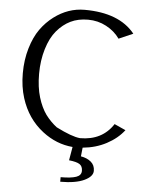

<svg xmlns="http://www.w3.org/2000/svg" viewBox="-60 -758 770 1003"><g transform="rotate(5 325.0 -257.0)"><path d="M342.3 9.3Q256.3 2 184.1 -53.7Q101.6 -117.2 68.4 -222.7Q49.8 -281.2 49.8 -351.8Q49.8 -422.4 67.9 -483.2Q85.9 -543.9 115.2 -585Q144.5 -626 183.1 -654.8Q256.8 -710 342.8 -710Q524.9 -710 606.9 -607.9L532.2 -575.2Q505.4 -613.3 461.4 -636.7Q417.5 -660.2 365.5 -660.2Q313.5 -660.2 273.9 -640.9Q234.4 -621.6 202.9 -584.5Q171.4 -547.4 153.1 -486.8Q134.8 -426.3 134.8 -356.4Q134.8 -286.6 150.9 -233.4Q167 -180.7 192.4 -145.5Q218.8 -110.4 251 -85.9Q334 -43.9 377 -40Q493.2 -40 550.8 -128.9L609.9 -102.1Q575.2 -57.1 519.3 -27.6Q463.4 2 395 8.3L390.1 54.2Q422.4 59.6 443.1 76.9Q463.9 94.2 463.9 124Q463.9 153.8 419.2 174.8Q374.5 195.8 293.9 195.8V171.9Q348.1 171.9 375 162.6Q401.9 153.3 401.9 129.4Q401.9 105.5 386.2 95Q370.6 84.5 330.1 80.1Z"/></g></svg>

Font: Pfennig
Style: Medium
Weight: 500
Version: Version 20120410 ; ttfautohint (v0.8)